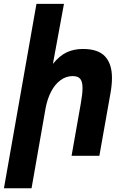

<svg xmlns="http://www.w3.org/2000/svg" viewBox="-48 -810 668 998"><path d="M141.5 -790H284.5L227 -478Q262 -521 299.2 -538.2Q336.5 -555.5 383 -555.5Q462 -555.5 498 -516.8Q534 -478 534 -405Q534 -369 526.5 -327L468.5 0H324L372 -272Q381 -322.5 381 -352Q381 -386 369 -400.2Q357 -414.5 330 -414.5Q295.5 -414.5 266.5 -393.2Q237.5 -372 217.5 -333.5Q197.5 -295 188.5 -245L116 168.5H-27.5Z"/></svg>

Font: JuliaMono ExtraBoldItalic
Style: Regular
Weight: 800
Italic angle: -9°
Monospace: yes
Designer: cormullion
Foundry: corm
Version: Version 0.049; ttfautohint (v1.8.4)